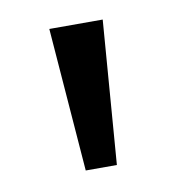

<svg xmlns="http://www.w3.org/2000/svg" viewBox="-44 -999 314 340"><g transform="rotate(-10 113.0 -829.0)"><path d="M85 -700 65 -958H161L141 -700Z"/></g></svg>

Font: Noto Sans Khmer UI
Style: Regular
Weight: 400
Designer: Danh Hong and the Monotype Design Team
Foundry: Monotype Imaging Inc.
Version: Version 2.002